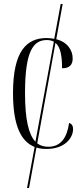

<svg xmlns="http://www.w3.org/2000/svg" viewBox="-20 -734 414 959"><path d="M212 10C307 10 345 -48 345 -89C345 -104 340 -115 325 -120C315 -46 283 -1 222 -1C200 -1 182 -6 166 -18L257 -520C281 -500 290 -458 290 -393C326 -393 343 -409 343 -442C343 -483 317 -524 261 -538L293 -714H283L251 -540C240 -542 227 -544 213 -544C114 -544 45 -481 45 -269C45 -103 87 -26 153 0L115 205H125L162 3C178 8 194 10 212 10ZM105 -269C105 -479 146 -534 214 -534C228 -534 239 -531 249 -526L157 -26C123 -62 105 -137 105 -269Z"/></svg>

Font: Noto Serif Display ExtraCondensed Light
Style: Regular
Weight: 300
Width: 2
Designer: Monotype Design Team
Foundry: Monotype Imaging Inc.
Version: Version 2.009